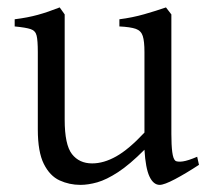

<svg xmlns="http://www.w3.org/2000/svg" viewBox="-20 -489 570 523"><path d="M199.2 14.6Q168.9 14.6 142.3 2.4Q115.7 -9.8 99.4 -42.5Q83 -75.2 83 -136.2V-347.2Q83 -378.4 79.8 -391.8Q76.7 -405.3 63.5 -409.7Q50.3 -414.1 20 -417V-436.5Q55.2 -440.9 82.8 -448.5Q110.4 -456.1 142.6 -468.8L156.2 -449.7V-163.1Q156.2 -94.7 176 -69.3Q195.8 -43.9 231 -43.9Q262.7 -43.9 296.6 -63Q330.6 -82 373.5 -127.9V-347.2Q373.5 -376.5 368.9 -390.9Q364.3 -405.3 349.9 -410.4Q335.4 -415.5 305.2 -417V-436.5Q340.3 -440.9 372.8 -450.2Q405.3 -459.5 432.1 -468.8L446.8 -449.7V-124Q446.8 -94.2 449.2 -75Q451.7 -55.7 458 -50.8Q463.9 -47.4 478 -49.3Q492.2 -51.3 517.1 -62L522 -40Q486.3 -16.6 456.8 -1Q427.2 14.6 415 14.6Q397.9 14.6 387.2 -8.1Q376.5 -30.8 373.5 -81.1Q333 -40.5 301.5 -20Q270 0.5 245.1 7.6Q220.2 14.6 199.2 14.6Z"/></svg>

Font: David Libre
Style: Regular
Weight: 400
Designer: Ismar David, J. Victor Gaultney, Annie Olsen and Meir Sadan
Foundry: Monotype Imaging Inc. & SIL International
Version: Version 1.100; ttfautohint (v1.8.4.7-5d5b)